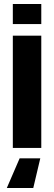

<svg xmlns="http://www.w3.org/2000/svg" viewBox="-20 -738 270 958"><path d="M44 0V-560H186V0ZM44 -618V-718H186V-618ZM181 52 146 200H14L78 52Z"/></svg>

Font: Tektur SemiCondensed SemiBold
Style: Regular
Weight: 600
Width: 4
Designer: Adam Jagosz
Foundry: Adam Jagosz
Version: Version 1.005;gftools[0.9.30]